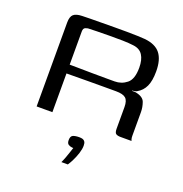

<svg xmlns="http://www.w3.org/2000/svg" viewBox="-121 -570 839 878"><g transform="rotate(20 298.5 -131.0)"><path d="M362.5 -189.4Q362.5 -189.4 334.1 -189.4Q305.8 -189.4 259 -189.2Q212.2 -189.1 154.7 -188.4V0H78V-408.3Q78 -437.3 90.7 -448.3Q103.3 -459.3 132 -460Q147 -460.7 171.5 -460.9Q196 -461 226.1 -461.4Q256.3 -461.7 287.9 -461.9Q319.4 -462 348.7 -461.9Q378 -461.7 400.9 -460.9Q423.7 -460 436.7 -459Q489.5 -454 513.3 -424.3Q537.1 -394.6 537.1 -337Q537.1 -291.1 524.5 -264.2Q512 -237.4 487.4 -223.6Q484.3 -221.1 477.4 -219.5Q470.6 -218 463.9 -218V-216Q467.7 -216 472.8 -216Q477.9 -216 480.7 -215.7Q518.7 -208.7 526.9 -185.5Q535.2 -162.3 535.2 -138.3V-23.7Q535.2 -14.3 537 -7.7Q538.7 -1 539.7 0H486.2Q472.2 0 464.4 -4.8Q456.5 -9.6 456.5 -29.5V-134.7Q456.5 -165.7 443 -177.5Q429.5 -189.4 395.5 -189.4ZM154.7 -231.3Q169.1 -231.3 199.2 -230.8Q229.3 -230.3 264.7 -229.9Q300 -229.5 330.1 -229.5Q360.2 -229.5 373.9 -229.5Q407.2 -229.5 432.8 -250.1Q458.5 -270.6 458.5 -326.6Q458.5 -365.2 443.9 -387.8Q429.4 -410.5 396.8 -414Q376.4 -416.7 345.4 -417.5Q314.4 -418.2 281.2 -417.8Q248 -417.5 220.1 -417Q192.2 -416.5 177.8 -415.7Q174.6 -415.7 164.6 -412.2Q154.7 -408.7 154.7 -392.3ZM271.5 200.5Q278.8 184.7 283.9 170.5Q288.9 156.4 293.2 143.7Q297.5 131.1 300.6 121.4Q298.8 121.4 297 121.3Q295.3 121.2 293.2 120.9Q284.4 120.1 276.3 114.9Q268.3 109.7 268.3 94.1Q268.3 75.3 279.4 70.4Q290.6 65.5 309.8 65.5Q319.4 65.5 326.4 67.6Q333.4 69.7 337.5 76.2Q341.7 82.6 341.7 95.5Q341.7 111.7 335 132.8Q328.2 153.9 318.8 172.5Q309.5 191.1 302.8 200.5Z"/></g></svg>

Font: Genos Thin
Style: Regular
Weight: 100
Designer: Robert E. Leuschke
Foundry: Robert E. Leuschke
Version: Version 1.010